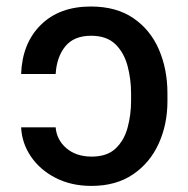

<svg xmlns="http://www.w3.org/2000/svg" viewBox="-20 -573 591 602"><path d="M266.7 9.9Q203.5 9.9 154.7 -15.1Q105.8 -40.1 77.2 -81.9Q48.7 -123.6 46.2 -173.7H154.5Q157.7 -134.2 188.4 -108.1Q219.1 -82 267.4 -82Q316.1 -82 342.9 -107.8Q369.7 -133.5 380.3 -173.7Q391 -213.8 391 -256.7V-280.2Q391 -324.6 380 -366.1Q369 -407.7 341.8 -434.3Q314.6 -460.9 265.6 -460.9Q212 -460.9 184.8 -427.7Q157.7 -394.5 154.5 -340.9H46.2Q49.7 -437.5 108 -495Q166.2 -552.6 264.9 -552.6Q344.8 -552.6 398.3 -516Q451.7 -479.4 478.3 -417.6Q505 -355.8 505 -280.2V-255Q505 -183.6 477.8 -123.2Q450.6 -62.9 397.4 -26.5Q344.1 9.9 266.7 9.9Z"/></svg>

Font: Linik Sans Medium
Style: Regular
Weight: 500
Designer: Rasmus Andersson (font), Cristiano Sobral (main changes)
Foundry: rsms
Version: Version 3.018;June 1, 2022;FontCreator 14.0.0.2814 64-bit; t